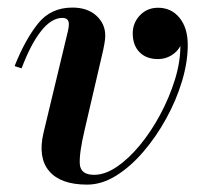

<svg xmlns="http://www.w3.org/2000/svg" viewBox="-20 -490 564 520"><path d="M209.5 -139.5Q194 -74 196.2 -45.2Q198.5 -16.5 235 -16.5Q264.5 -16.5 296.8 -38.5Q329 -60.5 359.2 -97.2Q389.5 -134 414 -179.8Q438.5 -225.5 453.5 -273.5Q468.5 -321.5 468.5 -365.5Q460 -349.5 443.8 -339.8Q427.5 -330 408 -330Q376 -330 357.8 -348.8Q339.5 -367.5 339.5 -399.5Q339.5 -428 359 -448.5Q378.5 -469 408 -469Q444 -469 466.2 -441.8Q488.5 -414.5 488.5 -368Q488.5 -322 473 -270.2Q457.5 -218.5 430.2 -169Q403 -119.5 368.2 -79Q333.5 -38.5 294.5 -14.2Q255.5 10 216 10Q144 10 113 -26.8Q82 -63.5 98 -131L164 -406Q165 -410.5 165.8 -415.5Q166.5 -420.5 166.5 -424.5Q166.5 -441.5 149 -441.5Q119.5 -441.5 91.5 -406.2Q63.5 -371 38.5 -305L19.5 -311Q48 -382.5 82.8 -426Q117.5 -469.5 176 -469.5Q217 -469.5 241 -447.5Q265 -425.5 265 -394Q265 -383.5 263 -372.8Q261 -362 259.5 -354.5Z"/></svg>

Font: Bodoni* 11pt Medium
Style: Italic
Weight: 500
Italic angle: -13°
Version: Version 2.3